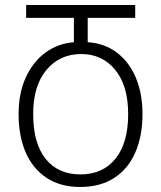

<svg xmlns="http://www.w3.org/2000/svg" viewBox="-20 -734 642 764"><path d="M299 10Q220 10 165 -26.5Q110 -63 82 -128Q54 -193 54 -280Q54 -363 82.5 -425.5Q111 -488 160.5 -524.5Q210 -561 274 -566V-663H84V-714H518V-663H329V-566Q395 -562 444 -525.5Q493 -489 520 -426Q547 -363 547 -280Q547 -193 518.5 -127.5Q490 -62 434.5 -26Q379 10 299 10ZM300 -40Q389 -40 439.5 -102.5Q490 -165 490 -280Q490 -393 438.5 -456Q387 -519 303 -519Q218 -519 165 -456Q112 -393 112 -280Q112 -164 161.5 -102Q211 -40 300 -40Z"/></svg>

Font: Noto Sans Georgian Condensed Light
Style: Regular
Weight: 300
Width: 3
Designer: Monotype Design Team, Akaki Razmadze
Foundry: Google LLC
Version: Version 2.005; ttfautohint (v1.8.4.7-5d5b)